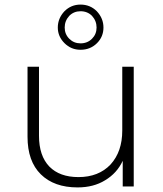

<svg xmlns="http://www.w3.org/2000/svg" viewBox="-20 -813 709 837"><path d="M513 -522H563V0H515V-112Q490 -58 438 -27Q388 4 318 4Q216 4 158 -53Q100 -110 100 -217V-522H150V-221Q150 -134 195 -87Q240 -41 322 -41Q410 -41 462 -96Q513 -152 513 -244ZM331 -596Q290 -596 261 -625Q232 -654 232 -693Q232 -733 261 -764Q290 -793 331 -793Q373 -793 402 -764Q431 -733 431 -693Q431 -653 403 -625Q374 -596 331 -596ZM331 -624Q361 -624 381 -644Q401 -664 401 -693Q401 -722 381 -744Q361 -764 331 -764Q302 -764 282 -744Q262 -722 262 -693Q262 -664 282 -644Q302 -624 331 -624Z"/></svg>

Font: Montserrat Light Alt1
Style: Light
Weight: 500
Designer: Differentunic
Foundry: Julieta Ulanovsky
Version: 0.1